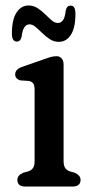

<svg xmlns="http://www.w3.org/2000/svg" viewBox="-20 -682 346 702"><path d="M212.5 -446.5V-93.5Q212.5 -76 218.5 -67.5Q224.5 -59 235.5 -55.5L253 -50.5Q274.5 -41 274.5 -24.5Q274.5 0 245.5 0H72.5Q43.5 0 43.5 -24.5Q43.5 -41 65 -50.5L83.5 -55.5Q94.5 -59 100.5 -67.5Q106.5 -76 106.5 -93.5V-354Q106.5 -370.5 101.2 -377.2Q96 -384 86 -386L55 -388Q35.5 -393.5 35.5 -410Q35.5 -428.5 61 -437.5L141 -465.5Q154.5 -470.5 165 -473.5Q175.5 -476.5 187 -476.5Q198 -476.5 205.2 -468.5Q212.5 -460.5 212.5 -446.5ZM195.3 -529Q176.8 -529 162.1 -538.8Q147.4 -548.5 134.6 -561Q121.8 -573.5 110.4 -583.2Q99.1 -593 87.8 -593Q64.2 -593 59.2 -548.5Q55.4 -530 41.1 -530Q23.5 -530 23.5 -559.5Q23.5 -610.5 40.5 -636.2Q57.5 -662 84.4 -662Q102.5 -662 117.4 -652.2Q132.3 -642.5 144.9 -630Q157.5 -617.5 168.8 -607.8Q180.2 -598 191.9 -598Q215.9 -598 220.1 -642.5Q223.8 -661.5 238.5 -661.5Q255.8 -661.5 255.8 -631.5Q255.8 -580 239 -554.5Q222.2 -529 195.3 -529Z"/></svg>

Font: Fraunces 9pt SuperSoft
Style: Regular
Weight: 400
Version: Version 1.000;[b76b70a41]